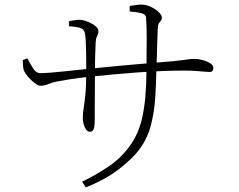

<svg xmlns="http://www.w3.org/2000/svg" viewBox="-20 -776 1040 835"><path d="M337 14Q393 -12 453 -52.5Q513 -93 553 -154Q581 -196 594 -246.5Q607 -297 612 -354Q617 -411 617 -470Q618 -557 618 -613.5Q618 -670 615 -700Q614 -714 594 -719Q574 -724 544 -726V-750Q557 -752 570 -754Q583 -756 594 -756Q611 -756 627 -750Q643 -744 656 -735Q669 -726 676.5 -716.5Q684 -707 684 -701Q684 -691 680 -686.5Q676 -682 671.5 -675.5Q667 -669 666 -651Q665 -628 664 -593.5Q663 -559 662 -525.5Q661 -492 660 -470Q659 -411 655 -349.5Q651 -288 636 -230.5Q621 -173 586 -126Q559 -89 500 -42.5Q441 4 353 39ZM371 -203Q361 -203 354 -213Q347 -223 343.5 -237Q340 -251 340 -262Q340 -282 343.5 -303.5Q347 -325 351 -361.5Q355 -398 355 -463Q355 -477 355 -501Q355 -525 354.5 -552.5Q354 -580 352.5 -603Q351 -626 348 -636Q344 -650 327 -655Q310 -660 280 -662V-684Q291 -686 303.5 -688Q316 -690 326 -690Q337 -690 351 -685.5Q365 -681 378 -674Q391 -667 399.5 -658.5Q408 -650 408 -642Q408 -632 405.5 -626.5Q403 -621 400 -614Q397 -607 396 -591Q396 -582 395 -563.5Q394 -545 393.5 -520Q393 -495 393 -465Q393 -422 392.5 -378.5Q392 -335 392 -302Q392 -269 392 -257Q392 -227 387.5 -215Q383 -203 371 -203ZM156 -403Q146 -403 131 -414.5Q116 -426 103 -441Q90 -456 85 -467Q81 -475 80 -490.5Q79 -506 79 -515L99 -522Q110 -501 123.5 -479.5Q137 -458 155 -458Q172 -458 199.5 -460Q227 -462 258.5 -465.5Q290 -469 319.5 -472Q349 -475 369 -477Q399 -480 434 -483.5Q469 -487 506.5 -490.5Q544 -494 580.5 -497Q617 -500 650 -503Q703 -507 734 -510Q765 -513 781.5 -515.5Q798 -518 807 -519Q816 -520 825 -520Q841 -520 860.5 -515Q880 -510 894 -501Q908 -492 908 -480Q908 -473 904.5 -468Q901 -463 890 -463Q881 -463 867 -464.5Q853 -466 831 -467.5Q809 -469 776 -469Q736 -469 685 -467Q634 -465 578.5 -461Q523 -457 469 -452Q415 -447 368 -442Q321 -437 286 -431.5Q251 -426 225 -421Q206 -417 189 -410Q172 -403 156 -403Z"/></svg>

Font: Noto Serif JP ExtraLight ExtraLight
Style: Regular
Weight: 250
Version: Version 2.003-H1;hotconv 1.1.1;makeotfexe 2.6.0